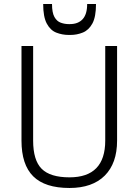

<svg xmlns="http://www.w3.org/2000/svg" viewBox="-20 -929 689 956"><path d="M326 7Q204 7 145.5 -51Q87 -109 87 -229V-700H145V-229Q145 -131 187.5 -88.5Q230 -46 326 -46Q504 -46 504 -229V-700H563V-229Q563 -172 547.5 -128.5Q532 -85 501.5 -54.5Q471 -24 427 -8.5Q383 7 326 7ZM322 -755Q290 -755 260.5 -766.5Q231 -778 213 -811.5Q195 -845 195 -909H239Q239 -866 251 -844.5Q263 -823 282.5 -816Q302 -809 322 -809H328Q369 -809 391.5 -833.5Q414 -858 414 -909H458Q458 -845 440 -812Q422 -779 392.5 -767Q363 -755 331 -755Z"/></svg>

Font: Pathway Extreme 8pt Thin 12pt
Style: Regular
Weight: 100
Version: Version 1.001;gftools[0.9.26]